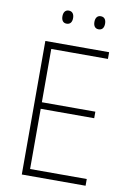

<svg xmlns="http://www.w3.org/2000/svg" viewBox="-97 -952 684 1011"><g transform="rotate(10 245.0 -446.5)"><path d="M159 -858C159 -837 168 -823 187 -823C207 -823 216 -837 216 -858C216 -878 207 -893 187 -893C168 -893 159 -878 159 -858ZM330 -858C330 -837 339 -823 358 -823C378 -823 387 -837 387 -858C387 -879 378 -893 358 -893C339 -893 330 -878 330 -858ZM434 0V-36H131V-358H417V-393H131V-678H434V-714H93V0Z"/></g></svg>

Font: Noto Sans Malayalam SemiCondensed ExtraLight
Style: Regular
Weight: 200
Width: 4
Designer: Jelle Bosma - Monotype Design Team
Foundry: Monotype Imaging Inc.
Version: Version 2.104